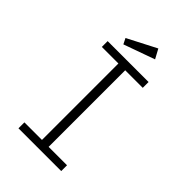

<svg xmlns="http://www.w3.org/2000/svg" viewBox="-229 -867 959 959"><g transform="rotate(45 250.0 -388.0)"><path d="M91 0V-42H215V-582H98V-623H387V-582H263V-41H393V0ZM165 -667 150 -697 303 -776 330 -726Z"/></g></svg>

Font: Inconsolata Light
Style: Regular
Weight: 300
Designer: Raph Levien, Cyreal, Brenton Simpson
Foundry: Raph Levien, Cyreal, Google
Version: Version 3.001